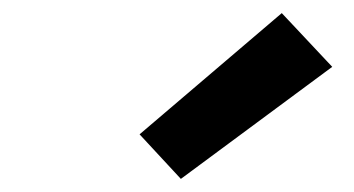

<svg xmlns="http://www.w3.org/2000/svg" viewBox="-20 -830 540 293"><path d="M256 -557 193 -625 410 -810 487 -728Z"/></svg>

Font: Iosevka Curly Oblique
Style: Bold
Weight: 700
Italic angle: -9°
Monospace: yes
Designer: Belleve Invis
Foundry: Belleve Invis
Version: Version 11.1.0; ttfautohint (v1.8.3)